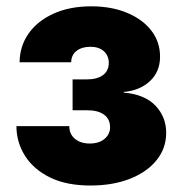

<svg xmlns="http://www.w3.org/2000/svg" viewBox="-20 -570 567 598"><path d="M261.7 7.8Q187 7.8 135.7 -17.3Q84.5 -42.5 57.9 -84.7Q31.2 -127 31.2 -177.2H195.8Q195.8 -152.3 213.4 -137.7Q231 -123 259.3 -123Q288.6 -123 305.7 -137.5Q322.8 -151.9 322.8 -173.8Q322.8 -199.2 304 -212.9Q285.2 -226.6 251.5 -226.6H206.1V-322.8H251.5Q282.2 -322.8 300.5 -335.9Q318.8 -349.1 318.8 -374.5Q318.8 -396.5 303.5 -410.4Q288.1 -424.3 261.7 -424.3Q234.9 -424.3 218.5 -411.6Q202.1 -398.9 201.7 -376H41Q41.5 -426.3 69.1 -465.6Q96.7 -504.9 147 -527.6Q197.3 -550.3 264.2 -550.3Q327.6 -550.3 376 -530Q424.3 -509.8 451.4 -474.6Q478.5 -439.5 478.5 -393.6Q478.5 -346.2 446.5 -316.9Q414.6 -287.6 365.2 -283.7V-281.7Q431.2 -275.9 464.4 -240.7Q497.6 -205.6 497.6 -156.2Q497.6 -108.4 467.8 -71.3Q438 -34.2 384.8 -13.2Q331.5 7.8 261.7 7.8Z"/></svg>

Font: Inter 16pt ExtraBold
Style: Regular
Weight: 800
Version: Version 4.001;git-66647c0bb